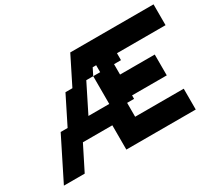

<svg xmlns="http://www.w3.org/2000/svg" viewBox="-130 -949 1336 1198"><g transform="rotate(-30 537.5 -350.0)"><path d="M375 -500H325L225 -300H175L25 0H175L263 -175H475V0H975V-150H625V-250H675V-275H925V-425H675V-500H725V-550H1075V-700H475ZM375 -300 475 -500H525L550 -550H575V-500H525V-300Z"/></g></svg>

Font: LS-VG5000 Bold Shifted
Style: Regular
Weight: 400
Designer: Justin Bihan, 2021
Foundry: Justin Bihan, 2021
Version: Version 1.000;Glyphs 3.1.2 (3151)